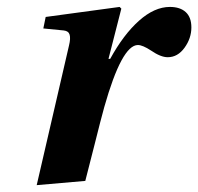

<svg xmlns="http://www.w3.org/2000/svg" viewBox="-20 -522 572 554"><path d="M85.9 12.2 179.2 -391.1Q184.1 -411.1 180.9 -421.9Q177.7 -432.6 164.1 -434.1L105 -439.9L111.8 -473.1L325.2 -502L330.1 -497.1L293 -352.1H297.9Q336.4 -422.4 381.1 -462.2Q425.8 -502 470.2 -502Q499.5 -502 515.9 -487.1Q532.2 -472.2 532.2 -442.9Q532.2 -411.6 512.5 -384.3Q492.7 -356.9 463.9 -356.9Q443.8 -356.9 416 -376Q391.6 -392.1 377.9 -392.1Q331.5 -392.1 280.8 -212.9Q271 -177.7 252.7 -104.2Q234.4 -30.8 226.1 0Z"/></svg>

Font: Linguistics Pro
Style: Bold Italic
Weight: 700
Italic angle: -12°
Designer: Stefan Peev, Context Ltd
Foundry: Stefan Peev, Context Ltd
Version: Version 001.000